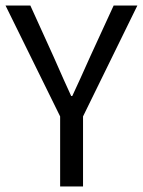

<svg xmlns="http://www.w3.org/2000/svg" viewBox="-24 -676 518 696"><path d="M-4 -656H86L170 -471Q213 -373 234 -328H238Q244 -341 267.5 -392Q291 -443 303 -471L388 -656H474L277 -254V0H194V-254Z"/></svg>

Font: RibengUni
Style: Regular
Weight: 400
Designer: (1) Dr. Andrew Glass (Senior Program Manager at Microsoft Corporation)
(2) Bivuti Chakma (Chakma Font Designer & Keyboar
Foundry: Bivuti Chakma
Version: Version 2.2022; Updated on: 03 June 2022; Friday